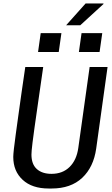

<svg xmlns="http://www.w3.org/2000/svg" viewBox="-20 -1070 640 1100"><path d="M259 10Q163.5 10 109.8 -39.8Q56 -89.5 56 -170.8Q56 -184.2 59.6 -217.1Q63.2 -250 70 -298.9Q76.8 -347.8 85.2 -409Q93.8 -470.2 103.6 -540.5Q113.5 -610.8 124.8 -686H227.5Q209 -558 196.9 -472.9Q184.8 -387.8 177.2 -335Q169.8 -282.2 166.4 -253.4Q163 -224.5 161.6 -209.6Q160.2 -194.8 160.2 -184.5Q160.2 -129.2 190.9 -101.6Q221.5 -74 275 -74Q338.8 -74 378.8 -113.5Q418.8 -153 428.5 -222L493.5 -686H596.2L531.2 -219.2Q516.2 -112.5 451 -51.2Q385.8 10 275.8 10ZM358.8 -925.2 470.5 -1050.2H572.5L573 -1047.2L439.8 -925.2ZM198 -772 213.2 -880H331.8L316.5 -772ZM432 -772 447.2 -880H565.8L550.5 -772Z"/></svg>

Font: Chivo Mono Medium
Style: Italic
Weight: 500
Italic angle: -8.05°
Monospace: yes
Designer: Hector Gatti
Foundry: Omnibus-Type
Version: Version 1.008